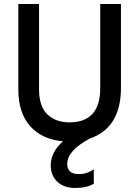

<svg xmlns="http://www.w3.org/2000/svg" viewBox="-20 -694 692 954"><path d="M478 -674H581V-258Q581 -59 427 -6Q314 54 314 120Q314 171 372 171Q413 171 446 147V219Q410 240 353.5 240Q297 240 264.5 208.5Q232 177 232 128Q232 62 293 8Q189 -1 130 -67Q71 -133 71 -250V-674H174V-251Q174 -165 215.5 -125.5Q257 -86 325 -86Q478 -86 478 -256Z"/></svg>

Font: Hind Medium
Style: Regular
Weight: 500
Designer: Manushi Parikh, Satya Rajpurohit
Foundry: Indian Type Foundry
Version: Version 1.201;PS 1.0;hotconv 1.0.78;makeotf.lib2.5.61930; tt